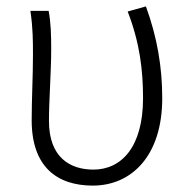

<svg xmlns="http://www.w3.org/2000/svg" viewBox="-20 -567 593 600"><path d="M270 13C391 13 487 -80 487 -260C487 -358 471 -451 436 -547L379 -531C417 -433 427 -347 427 -260C427 -107 359 -37 272 -37C199 -37 133 -75 133 -189C133 -252 140 -345 140 -412C140 -458 139 -495 132 -533H75C83 -479 83 -438 83 -395C83 -327 79 -259 79 -191C79 -46 158 13 270 13Z"/></svg>

Font: Noto Sans Japanese Light
Style: Regular
Weight: 300
Designer: Ryoko NISHIZUKA (kana & ideographs); Paul D. Hunt (Latin, Greek & Cyrillic); Wenlong ZHANG (bopomofo); Sandoll Communica
Foundry: Adobe Systems Incorporated
Version: Version 1.000;PS 1;hotconv 1.0.78;makeotf.lib2.5.61930